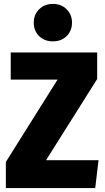

<svg xmlns="http://www.w3.org/2000/svg" viewBox="-20 -964 539 984"><path d="M478 -695V-559L216 -143H485L468 0H10V-134L275 -556H35V-695ZM349 -848Q349 -806 321.5 -779Q294 -752 251 -752Q208 -752 180.5 -779Q153 -806 153 -848Q153 -889 180.5 -916.5Q208 -944 251 -944Q294 -944 321.5 -916.5Q349 -889 349 -848Z"/></svg>

Font: Fira Sans Condensed ExtraBold
Style: Regular
Weight: 800
Width: 3
Designer: Carrois Corporate & Edenspiekermann AG
Foundry: Carrois Corporate GbR & Edenspiekermann AG
Version: Version 4.203